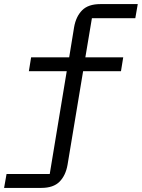

<svg xmlns="http://www.w3.org/2000/svg" viewBox="-63 -718 693 938"><path d="M-31 132H180L263 -370H78L89 -438H275L299 -585Q308 -637 338 -667.5Q368 -698 427 -698H610L598 -629H386L354 -438H539L528 -370H343L267 87Q258 139 228 169.5Q198 200 139 200H-43Z"/></svg>

Font: PlemolJP35 Console
Style: Regular
Weight: 400
Version: v2.0.3; ttfautohint (v1.8.4.7-5d5b-dirty) -l 6 -r 45 -G 200 